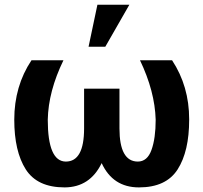

<svg xmlns="http://www.w3.org/2000/svg" viewBox="-20 -784 860 814"><path d="M426.5 -586H355.5L393 -764H528.5ZM569 10.5Q458.5 10.5 411 -92.5Q361.5 10 254 10.5Q138 10.5 89.2 -66Q40.5 -142.5 40.5 -276.5Q40.5 -419 113.5 -528.5H249Q185 -397 182.5 -276.5Q182.5 -99.5 259 -99Q336.5 -99 336.5 -239.5V-408H486.5V-239.5Q486.5 -99.5 564 -99Q604.5 -99 622.2 -148.2Q640 -197.5 640 -276.5Q636.5 -397 573.5 -528.5H709.5Q782 -418.5 782 -278.5Q782 -277.5 782 -276.5Q782 -142.5 733.2 -66Q684.5 10.5 569 10.5Z"/></svg>

Font: Roberto Sans
Style: Bold
Weight: 700
Designer: Google (font) & Cristiano Sobral (main changes)
Version: Version 1.000;October 12, 2021;FontCreator 14.0.0.2814 64-bi